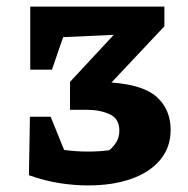

<svg xmlns="http://www.w3.org/2000/svg" viewBox="-20 -555 573 584"><path d="M68 -22 71 -200H134L175 -99Q210 -94 247 -94Q264 -94 280.5 -95Q297 -96 312 -98Q325 -108 334 -123Q343 -138 343 -158Q343 -194 313.5 -207.5Q284 -221 245 -221H193V-306L326 -449L172 -442L138 -343H72V-535H480V-475L319 -304Q417 -297 458 -259Q499 -221 499 -160Q499 -107 467.5 -69Q436 -31 379.5 -11Q323 9 248 9Q206 9 161 2Q116 -5 68 -22Z"/></svg>

Font: Piazzolla SC
Style: Bold
Weight: 700
Designer: Juan Pablo del Peral
Foundry: Huerta Tipografica
Version: Version 1.330